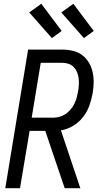

<svg xmlns="http://www.w3.org/2000/svg" viewBox="-20 -998 540 1018"><path d="M8 0 129 -735H310Q339 -735 366.5 -728.5Q394 -722 415.5 -706Q437 -690 451 -666.5Q465 -643 471 -616Q477 -589 476.5 -560Q476 -531 471 -502Q465 -470 453.5 -437.5Q442 -405 420 -377Q398 -349 367 -330.5Q336 -312 303 -307L406 0H323L220 -304H137L86 0ZM148 -374H261Q278 -374 295 -378.5Q312 -383 327 -393Q342 -403 354 -417Q366 -431 374 -447Q382 -463 386.5 -480Q391 -497 394 -513Q397 -531 398 -548.5Q399 -566 397 -583Q395 -600 388.5 -615.5Q382 -631 371 -642.5Q360 -654 344 -659.5Q328 -665 310 -665H196ZM425 -796 305 -932 369 -978 477 -834ZM255 -796 135 -932 199 -978 307 -834Z"/></svg>

Font: Iosevka SS04 Oblique
Style: Regular
Weight: 400
Italic angle: -9°
Monospace: yes
Designer: Belleve Invis
Foundry: Belleve Invis
Version: Version 19.0.0; ttfautohint (v1.8.4)